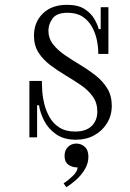

<svg xmlns="http://www.w3.org/2000/svg" viewBox="-20 -570 540 797"><path d="M295 10Q245 10 212.5 -13Q180 -36 163 -69.5Q146 -103 142 -133H134V0H102V-234H154V-222Q154 -212 155.5 -189Q157 -166 164 -138Q171 -110 185.5 -84Q200 -58 226 -41Q252 -24 292 -24Q337 -24 360.5 -47Q384 -70 384 -107Q384 -143 365 -169.5Q346 -196 316 -216.5Q286 -237 252.5 -257Q219 -277 189 -299.5Q159 -322 140 -351.5Q121 -381 121 -422Q121 -478 158 -514Q195 -550 258 -550Q304 -550 331 -532.5Q358 -515 371.5 -491.5Q385 -468 390 -449H398V-540H430V-346H388V-349Q388 -375 382 -404Q376 -433 361.5 -459Q347 -485 322.5 -501Q298 -517 261 -517Q215 -517 198 -493Q181 -469 181 -443Q181 -411 200 -386.5Q219 -362 249 -341.5Q279 -321 312.5 -301Q346 -281 376 -257.5Q406 -234 425 -203.5Q444 -173 444 -131Q444 -91 424.5 -59Q405 -27 371.5 -8.5Q338 10 295 10ZM255 207 244 191Q263 179 282.5 160Q302 141 302 125Q279 125 263.5 113.5Q248 102 248 77Q248 54 262 40Q276 26 297 26Q317 26 332 39.5Q347 53 347 81Q347 108 332 133Q317 158 295.5 177Q274 196 255 207Z"/></svg>

Font: Xanh Mono
Style: Regular
Weight: 400
Monospace: yes
Designer: Lam Bao, Duy Dao
Foundry: Yellow Type Foundry
Version: Version 3.101; ttfautohint (v1.8.3)